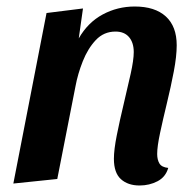

<svg xmlns="http://www.w3.org/2000/svg" viewBox="-20 -550 602 590"><path d="M409 20Q373 20 351.5 0.5Q330 -19 330 -62Q330 -90 339 -135Q348 -180 360 -230Q372 -280 381.5 -323Q391 -366 391 -390Q391 -419 376.5 -436Q362 -453 335 -453Q299 -453 274.5 -427Q250 -401 234.5 -362Q219 -323 212 -285L156 0L21 14L123 -510L235 -524L222 -432Q250 -481 295.5 -505.5Q341 -530 394 -530Q456 -530 489.5 -499.5Q523 -469 523 -411Q523 -377 514 -330Q505 -283 493 -233.5Q481 -184 472 -142Q463 -100 463 -77Q463 -59 470 -47.5Q477 -36 497 -34Q489 -6 464 7Q439 20 409 20Z"/></svg>

Font: Sansita Swashed Medium
Style: Regular
Weight: 500
Designer: Pablo Cosgaya
Foundry: Omnibus-Type
Version: Version 1.003; ttfautohint (v1.8.3)